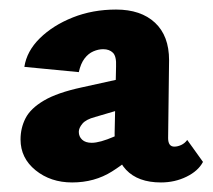

<svg xmlns="http://www.w3.org/2000/svg" viewBox="-20 -684 445 402"><path d="M317 -302Q269 -302 244 -328.5Q219 -355 220 -405L223 -545Q224 -566 216.5 -573.5Q209 -581 196 -581Q186 -581 175.5 -576.5Q165 -572 157 -561.5Q149 -551 145 -533L31 -544Q36 -577 63.5 -604Q91 -631 132.5 -647.5Q174 -664 223 -664Q275 -664 304.5 -636.5Q334 -609 334 -558L332 -395Q332 -377 345 -377Q352 -377 359.5 -380.5Q367 -384 372 -391L405 -345Q395 -326 370.5 -314Q346 -302 317 -302ZM131 -302Q86 -302 54.5 -327.5Q23 -353 23 -392Q23 -416 33.5 -436.5Q44 -457 72 -473.5Q100 -490 151 -501L287 -531L291 -472L179 -439Q160 -434 152.5 -425Q145 -416 145 -408Q145 -398 152 -391.5Q159 -385 172 -385Q189 -385 219 -398Q249 -411 288 -429L289 -385Q251 -348 214.5 -325Q178 -302 131 -302Z"/></svg>

Font: Ysabeau Infant Black
Style: Regular
Weight: 900
Designer: Christian Thalmann (Catharsis Fonts)
Version: Version 2.001;gftools[0.9.30]; featfreeze: ss01,ss02,lnum